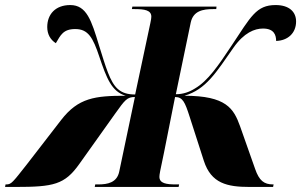

<svg xmlns="http://www.w3.org/2000/svg" viewBox="-76 -740 1192 760"><path d="M-56 0H-15C136 0 180 -9 238 -91L379 -289C419 -345 427 -356 458 -356L396 -61C387 -17 350 -10 313 -10H301L299 0H631L633 -10H620C583 -10 555 -14 555 -40C555 -49 557 -60 573 -135L617 -356C647 -356 656 -336 674 -280L731 -103C760 -14 823 0 912 0H1005L1007 -10H1005C969 -10 950 -25 934 -71L874 -241C849 -310 820 -361 654 -361C740 -386 780 -454 848 -551C890 -611 932 -627 965 -627C1009 -627 1017 -601 1017 -578C1062 -579 1096 -608 1096 -655C1096 -693 1069 -720 1015 -720C938 -720 917 -674 841 -560C788 -480 747 -420 696 -390C674 -376 649 -367 620 -367L679 -651C689 -697 727 -704 768 -704H780L781 -714H448L446 -704H456C496 -704 523 -700 523 -674C523 -670 522 -661 519 -648L459 -366C430 -366 408 -372 390 -388C359 -416 343 -474 316 -560C286 -659 267 -720 202 -720C143 -720 111 -683 111 -633C111 -605 123 -583 145 -569C164 -601 174 -625 222 -625C273 -625 292 -591 317 -516C346 -430 366 -377 422 -361C300 -361 234 -353 166 -265L30 -89C-26 -18 -31 -10 -51 -10H-54Z"/></svg>

Font: Noto Serif Display SemiCondensed Black
Style: Italic
Weight: 900
Width: 4
Italic angle: -12°
Designer: Monotype Design Team
Foundry: Monotype Imaging Inc.
Version: Version 2.009